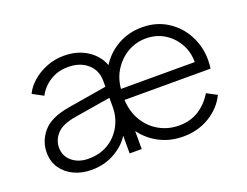

<svg xmlns="http://www.w3.org/2000/svg" viewBox="-91 -722 1174 912"><g transform="rotate(-20 496.5 -265.5)"><path d="M235 12Q185 12 145.5 -7Q106 -26 83.5 -59.5Q61 -93 61 -138Q61 -196 100 -242Q139 -288 232 -304L430 -337V-367Q430 -420 392.5 -453Q355 -486 294 -486Q243 -486 203.5 -461Q164 -436 143 -396L89 -425Q104 -457 134.5 -483.5Q165 -510 206 -526.5Q247 -543 294 -543Q361 -543 410 -512Q459 -481 479 -429Q513 -482 567.5 -512.5Q622 -543 689 -543Q761 -543 816 -508Q871 -473 901.5 -415.5Q932 -358 932 -291Q932 -269 929 -247H494Q497 -187 524.5 -141Q552 -95 597.5 -69.5Q643 -44 698 -44Q755 -44 798 -71.5Q841 -99 868 -145L919 -118Q892 -61 833 -24.5Q774 12 698 12Q633 12 579.5 -15.5Q526 -43 491 -91V0H430V-90Q405 -48 353 -18Q301 12 235 12ZM496 -302H869Q869 -355 844.5 -397Q820 -439 779.5 -463Q739 -487 689 -487Q639 -487 597.5 -463.5Q556 -440 528.5 -398.5Q501 -357 496 -302ZM239 -43Q297 -43 339.5 -69Q382 -95 406 -139Q430 -183 430 -235V-281L248 -251Q180 -240 152 -209.5Q124 -179 124 -140Q124 -97 156.5 -70Q189 -43 239 -43Z"/></g></svg>

Font: Plus Jakarta Sans Light
Style: Regular
Weight: 300
Designer: Gumpita Rahayu
Foundry: Tokotype
Version: Version 2.006; ttfautohint (v1.8.4.7-5d5b)